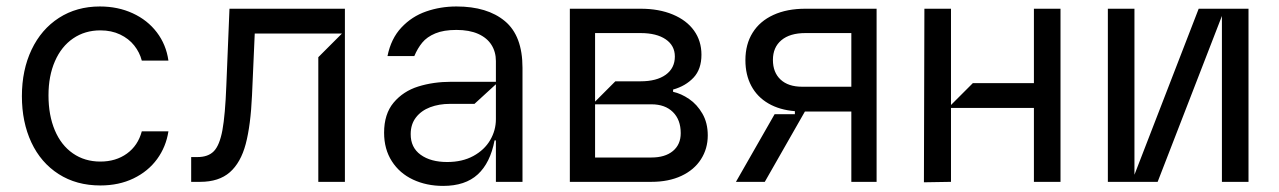

<svg xmlns="http://www.w3.org/2000/svg" viewBox="-20 -573 4029 605"><path d="M49 -269.9Q49 -352.3 79.5 -416.5Q110.1 -480.8 165.8 -516.7Q221.6 -552.6 294.7 -552.6Q351.6 -552.6 398.1 -531.2Q444.6 -509.9 474.1 -471.2Q503.6 -432.5 510.7 -382.1H426.8Q420.1 -408 402.9 -429.7Q385.7 -451.3 358.5 -464.3Q331.3 -477.3 296.2 -477.3Q247.5 -477.3 210.4 -451.9Q173.3 -426.5 153.1 -380.1Q132.8 -333.8 132.8 -272.7Q132.8 -209.9 152.7 -162.6Q172.6 -115.4 209.7 -89.7Q246.8 -63.9 296.2 -63.9Q345.2 -63.9 380 -89.1Q414.8 -114.3 426.8 -159.1H510.7Q503.2 -110.4 475 -71.7Q446.7 -33 400.7 -10.8Q354.8 11.4 296.2 11.4Q220.9 11.4 164.8 -24.5Q108.7 -60.4 78.8 -124.3Q49 -188.2 49 -269.9Z M582.4 0V-78.1H602.3Q636 -78.1 653.9 -96.6Q671.9 -115.1 680.8 -162.6Q689.6 -210.2 693.2 -304L703.1 -545.5H1066.8V0H983V-392.8L1057.5 -467.3H782.7L774.1 -272.7Q769.9 -178.3 754.3 -119.3Q738.6 -60.4 704.2 -30.2Q669.7 0 610.8 0Z M1190.3 -154.8Q1190.3 -213.8 1220.3 -249.6Q1250.4 -285.5 1297.9 -300.4Q1345.5 -315.3 1402 -315.3H1542.6V-380.7Q1542.6 -409.4 1528.6 -431.6Q1514.6 -453.8 1486.7 -466.3Q1458.8 -478.7 1418.3 -478.7Q1377.8 -478.7 1351.6 -467.7Q1325.3 -456.7 1310.5 -438.7Q1295.8 -420.8 1285.5 -396.3H1201Q1212 -451.3 1244.9 -486.3Q1277.7 -521.3 1322.8 -536.9Q1367.9 -552.6 1418.3 -552.6Q1515.6 -552.6 1571 -506.4Q1626.4 -460.2 1626.4 -359.4V0H1542.6V-130.7H1538.4Q1524.9 -59.7 1485.4 -23.4Q1446 12.8 1376.4 12.8Q1323.9 12.8 1281.4 -7.1Q1239 -27 1214.7 -65Q1190.3 -103 1190.3 -154.8ZM1542.6 -197.4V-307.5L1475.1 -245.7H1397.7Q1363.6 -245.7 1335.4 -235.1Q1307.2 -224.4 1290.7 -202.9Q1274.1 -181.5 1274.1 -150.6Q1273.8 -108.3 1305.4 -85.4Q1337 -62.5 1389.2 -62.5Q1436.8 -62.5 1471.6 -81.5Q1506.4 -100.5 1524.5 -131.4Q1542.6 -162.3 1542.6 -197.4Z M1775.6 0V-545.5H1998.6Q2056.5 -545.5 2100 -527.3Q2143.5 -509.2 2166.9 -476.6Q2190.3 -443.9 2190.3 -400.6Q2190.3 -354.8 2165.3 -328.3Q2140.3 -301.8 2100.9 -290.8V-283.7Q2126.4 -278.1 2151.5 -261Q2176.5 -244 2193.4 -214.8Q2210.2 -185.7 2210.2 -146.3Q2210.2 -104.4 2188.7 -71Q2167.3 -37.6 2127.1 -18.8Q2087 0 2032.7 0ZM1855.1 -468.8V-252.8L1919 -316.8H1998.6Q2049 -316.8 2077.8 -337.5Q2106.5 -358.3 2106.5 -394.9Q2106.5 -429.3 2077.8 -449Q2049 -468.8 1998.6 -468.8ZM1855.1 -244.3V-76.7H2032.7Q2075.6 -76.7 2100.3 -97.1Q2125 -117.5 2125 -153.4Q2125 -195.7 2100.3 -220Q2075.6 -244.3 2032.7 -244.3Z M2742.2 -545.5V0H2662.6V-221.6H2516.3L2389.9 0H2299L2420.8 -213.1H2484.7V-222.7Q2436.4 -226.6 2401.3 -247Q2366.1 -267.4 2347.5 -302.2Q2328.8 -337 2328.8 -383.5Q2328.8 -433.6 2351.6 -470Q2374.3 -506.4 2416.9 -525.9Q2459.5 -545.5 2517.8 -545.5ZM2662.6 -299.7V-468.8H2517.8Q2469.1 -468.8 2442.3 -446.4Q2415.5 -424 2415.5 -384.2Q2415.5 -344.8 2439.6 -322.3Q2463.8 -299.7 2507.8 -299.7Z M2976.6 0 2891.3 1.4 2892.8 -545.5H2976.6V-242.2L3045.5 -311.1H3237.9V-545.5H3321.7V0H3237.9V-233H2976.6Z M3470.9 -545.5H3554.7V-22.4L3757.1 -545.5H3914.1V0H3830.3V-522.7L3627.8 0H3470.9Z"/></svg>

Font: Riot Sans
Style: Regular
Weight: 400
Designer: Rasmus Andersson
Foundry: rsms
Version: Version 4.001